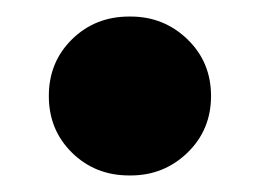

<svg xmlns="http://www.w3.org/2000/svg" viewBox="-20 -205 314 232"><path d="M138 -185Q178 -185 206.5 -157.5Q235 -130 235 -89Q235 -48 206.5 -20.5Q178 7 138 7H136Q95 7 67 -20.5Q39 -48 39 -89Q39 -130 67 -157.5Q95 -185 136 -185Z"/></svg>

Font: Freely
Style: Bold
Weight: 700
Designer: Kris Sowersby
Foundry: Klim Type Foundry
Version: Version 1.006;hotconv 1.0.113;makeotfexe 2.5.65598;200799169